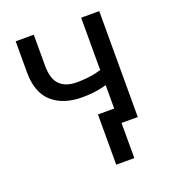

<svg xmlns="http://www.w3.org/2000/svg" viewBox="-130 -626 804 900"><g transform="rotate(-20 272.0 -176.5)"><path d="M467.3 -528.3V0H377V-528.3ZM436.5 -285.6V-211.4Q395.5 -195.8 352.3 -185.8Q309.1 -175.8 254.9 -175.8Q161.1 -175.8 106 -224.6Q50.8 -273.4 50.8 -375V-529.3H141.1V-375Q141.1 -309.1 170.4 -279.8Q199.7 -250.5 254.9 -250.5Q307.6 -250.5 351.3 -260.5Q395 -270.5 436.5 -285.6ZM386.2 -75.2V175.3H295.9V-75.2Z"/></g></svg>

Font: RobotoDEMO
Style: Regular
Weight: 400
Designer: Christian Robertson
Foundry: Google
Version: Version 2.136